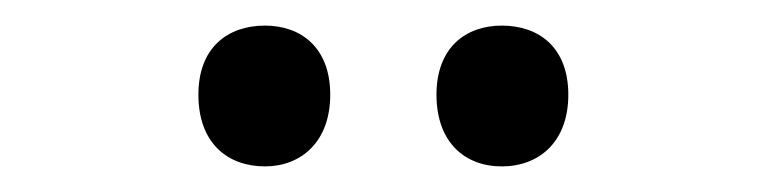

<svg xmlns="http://www.w3.org/2000/svg" viewBox="-20 -753 598 150"><path d="M135 -679C135 -641 158 -623 187 -623C215 -623 238 -642 238 -679C238 -716 215 -733 187 -733C158 -733 135 -716 135 -679ZM321 -679C321 -642 343 -623 372 -623C401 -623 424 -642 424 -679C424 -716 401 -733 372 -733C344 -733 321 -716 321 -679Z"/></svg>

Font: Noto Sans Lao SemiCondensed Medium
Style: Regular
Weight: 500
Width: 4
Designer: Monotype Design Team
Foundry: Monotype Imaging Inc.
Version: Version 2.003